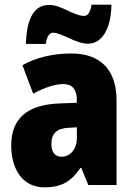

<svg xmlns="http://www.w3.org/2000/svg" viewBox="-20 -792 573 822"><path d="M91 -604H176C181 -642 196 -652 207 -652C245 -652 303 -605 357 -605C412 -605 455 -660 457 -772H372C366 -738 356 -724 341 -724C294 -724 244 -771 190 -771C112 -771 93 -684 91 -604ZM287 -563C204 -563 133 -545 76 -513L122 -391C172 -418 216 -432 251 -432C289 -432 309 -410 309 -364V-352L231 -349C99 -343 28 -287 28 -169C28 -70 75 10 170 10C246 10 285 -16 324 -73H328L358 0H479V-363C479 -496 406 -563 287 -563ZM275 -245 309 -247V-200C309 -153 280 -121 244 -121C216 -121 200 -139 200 -177C200 -220 223 -243 275 -245Z"/></svg>

Font: Noto Sans Sinhala Condensed Black
Style: Regular
Weight: 900
Width: 3
Designer: Jelle Bosma - Monotype Design Team
Foundry: Monotype Imaging Inc.
Version: Version 2.006